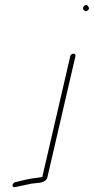

<svg xmlns="http://www.w3.org/2000/svg" viewBox="-20 -670 382 781"><path d="M266 -442 152 50C146 51 140 52 133 53C100 56 72 64 42 71C27 75 27 95 42 91C65 86 84 82 108 77C132 73 167 77 173 50L287 -442C288 -447 284 -452 279 -452C274 -452 267 -447 266 -442ZM319 -631C324 -627 327 -620 337 -628C346 -635 341 -641 337 -646C330 -657 312 -641 319 -631Z"/></svg>

Font: Electronic
Style: ThnIt
Weight: 100
Version: Version 1.011